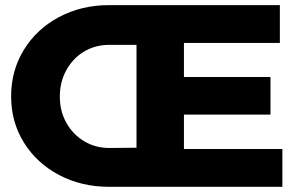

<svg xmlns="http://www.w3.org/2000/svg" viewBox="-20 -721 1154 741"><path d="M1069.8 -146V0H400.9Q294.9 0 208.5 -45.4Q122.1 -90.8 72.5 -170.4Q22.9 -250 22.9 -349.1Q22.9 -448.2 72 -528.6Q121.1 -608.9 207.5 -655Q293.9 -701.2 400.9 -701.2H1060.1V-555.2H689.9V-423.8H1023.9V-278.8H689.9V-146ZM506.8 -150.9V-547.9H401.9Q347.7 -547.9 304.4 -522Q261.2 -496.1 236.1 -450.4Q210.9 -404.8 210.9 -348.1Q210.9 -292 236.1 -247.1Q261.2 -202.1 304.7 -176Q348.1 -149.9 401.9 -149.9Z"/></svg>

Font: Argentum Sans
Style: Bold
Weight: 700
Designer: Julieta Ulanovsky (Modified by Cristiano Sobral)
Foundry: Julieta Ulanovsky
Version: Version 1.000; ttfautohint (v1.5.65-e2d9)